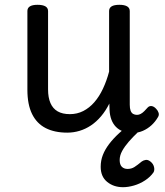

<svg xmlns="http://www.w3.org/2000/svg" viewBox="-20 -535 686 799"><path d="M260 17Q207 17 170 -2Q133 -21 113.5 -60.5Q94 -100 94 -161V-489Q94 -502 104.5 -508.5Q115 -515 136 -515Q158 -515 169 -508.5Q180 -502 180 -489V-163Q180 -129 190 -106Q200 -83 220 -71.5Q240 -60 271 -60Q301 -60 326.5 -73Q352 -86 372.5 -109.5Q393 -133 408.5 -166Q424 -199 434 -237V-489Q434 -502 444.5 -508.5Q455 -515 477 -515Q498 -515 509 -508.5Q520 -502 520 -489V-99Q520 -84 523.5 -74.5Q527 -65 534 -61Q541 -57 550 -57Q558 -57 565.5 -61Q573 -65 580.5 -72.5Q588 -80 595 -88Q602 -95 611.5 -93.5Q621 -92 630 -82Q637 -75 640 -65.5Q643 -56 637 -47Q626 -28 610 -13.5Q594 1 574.5 9.5Q555 18 533 18Q509 18 491.5 11.5Q474 5 462 -7.5Q450 -20 443.5 -37.5Q437 -55 436 -76L435 -104Q420 -74 400.5 -51Q381 -28 358.5 -13Q336 2 311 9.5Q286 17 260 17ZM492 244Q453 244 426 222Q399 200 399 159Q399 133 408 110Q417 87 434 64.5Q451 42 476.5 18.5Q502 -5 536 -32L598 -33V-24Q575 -5 554 15Q533 35 516 54.5Q499 74 488.5 93Q478 112 478 131Q478 150 487 159Q496 168 511 168Q527 168 539.5 160Q552 152 570 137Q577 132 586.5 130.5Q596 129 607 138Q618 147 621 160Q624 173 619 182Q606 201 584 215.5Q562 230 537.5 237Q513 244 492 244Z"/></svg>

Font: Playwrite GB J
Style: Regular
Weight: 400
Designer: Veronika Burian, José Scaglione
Foundry: TypeTogether
Version: Version 1.002